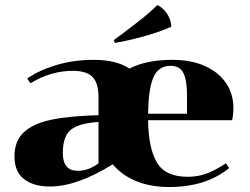

<svg xmlns="http://www.w3.org/2000/svg" viewBox="-20 -738 1004 770"><path d="M667 -631Q624 -611 557.5 -592.5Q491 -574 441 -566L436 -577L474 -605Q483 -612 532 -649.5Q581 -687 611 -718Q634 -707 650 -683Q666 -659 667 -631ZM733 -29Q775 -29 811 -43Q847 -57 886 -83L899 -64Q806 12 659 12Q584 12 526.5 -11.5Q469 -35 432 -79Q289 10 180 10Q114 10 76 -20Q38 -50 38 -111Q38 -173 76 -208Q114 -243 186.5 -258Q259 -273 375 -276V-349Q375 -405 351 -429.5Q327 -454 272 -454Q184 -454 102 -404L89 -423Q136 -456 205.5 -477Q275 -498 356 -498Q447 -498 499 -463Q567 -498 670 -498Q749 -498 804.5 -472Q860 -446 888 -402.5Q916 -359 916 -306Q916 -279 911 -256H574Q575 -146 608.5 -87.5Q642 -29 733 -29ZM574 -282H730V-357Q730 -416 715.5 -445Q701 -474 664 -474Q615 -474 595 -427Q575 -380 574 -282ZM375 -83V-249Q318 -245 287.5 -231.5Q257 -218 244.5 -192.5Q232 -167 232 -125Q232 -88 247 -70.5Q262 -53 292 -53Q335 -53 375 -83Z"/></svg>

Font: Chonburi
Style: Regular
Weight: 400
Designer: Thanarat Vachiruckul and Stawix Ruecha
Foundry: Cadson Demak & Katatrad
Version: Version 1.000